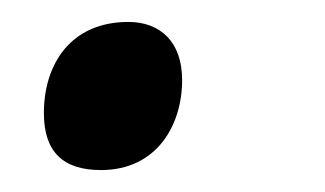

<svg xmlns="http://www.w3.org/2000/svg" viewBox="-20 -141 296 175"><path d="M72 14C123 14 146 -27 146 -68C146 -103 126 -121 97 -121C44 -121 20 -82 20 -38C20 -3 37 14 72 14Z"/></svg>

Font: BC Sans
Style: Italic
Weight: 400
Italic angle: -12°
Designer: Monotype Design Team
Designer: Province of B.C.
Foundry: Monotype Imaging Inc.
Version: Version 2.000;GOOG;noto-source:20170915:90ef993387c0